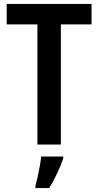

<svg xmlns="http://www.w3.org/2000/svg" viewBox="-20 -785 500 975"><path d="M289 -51H170V-661H14V-765H445V-661H289ZM301 20Q289 55 270 95.5Q251 136 230 170H160V158Q165 140 171 113.5Q177 87 182 59Q187 31 189 10H301Z"/></svg>

Font: Noto Sans Tamil UI Condensed SemiBold
Style: Regular
Weight: 600
Width: 3
Designer: Jelle Bosma - Monotype Design Team
Foundry: Monotype Imaging Inc.
Version: Version 2.004; ttfautohint (v1.8.4.7-5d5b)